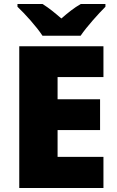

<svg xmlns="http://www.w3.org/2000/svg" viewBox="-20 -947 589 967"><path d="M194 -767H386C417 -813 477 -879 511 -913V-927H387C352 -907 324 -884 289 -854C254 -884 229 -905 194 -927H68V-913C106 -877 164 -813 194 -767ZM501 0V-157H270V-292H484V-447H270V-559H501V-714H77V0Z"/></svg>

Font: Noto Sans Myanmar UI Black
Style: Regular
Weight: 900
Designer: Monotype Design Team
Foundry: Monotype Imaging Inc.
Version: Version 2.103